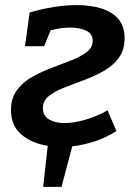

<svg xmlns="http://www.w3.org/2000/svg" viewBox="-20 -564 525 752"><path d="M436 -51Q398 -26 353 -11Q308 4 263 9L221 168H149L167 7Q106 -2 64.5 -36.5Q23 -71 23 -133Q23 -179 46 -210.5Q69 -242 105.5 -262.5Q142 -283 183 -298.5Q224 -314 260 -328Q296 -342 319.5 -360Q343 -378 343 -404Q343 -432 317.5 -444Q292 -456 255 -456Q217 -456 178 -445L153 -383H78L96 -515Q143 -529 190.5 -536.5Q238 -544 281 -544Q334 -544 376.5 -531Q419 -518 443.5 -489.5Q468 -461 468 -414Q468 -368 445 -337Q422 -306 385.5 -285.5Q349 -265 308 -250Q267 -235 230.5 -220.5Q194 -206 171 -187.5Q148 -169 148 -141Q148 -110 172.5 -96Q197 -82 232 -82Q271 -82 317.5 -96Q364 -110 401 -132Z"/></svg>

Font: Bitter SemiBold
Style: Italic
Weight: 600
Italic angle: -9°
Designer: Sol Matas, and Bitter project Authors
Foundry: Sol Matas
Version: Version 2.001